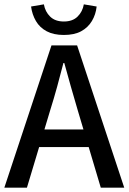

<svg xmlns="http://www.w3.org/2000/svg" viewBox="-20 -864 592 884"><path d="M0 0 217 -655H335L552 0H444L338 -356Q322 -410 306.5 -464.5Q291 -519 276 -574H272Q258 -519 243 -464.5Q228 -410 211 -356L104 0ZM122 -187V-268H428V-187ZM274 -703Q227 -703 195 -720Q163 -737 145.5 -767Q128 -797 123 -834L182 -844Q188 -810 211 -787.5Q234 -765 274 -765Q314 -765 337 -787.5Q360 -810 366 -844L425 -834Q421 -797 403 -767Q385 -737 353.5 -720Q322 -703 274 -703Z"/></svg>

Font: Assistant ExtraLight SemiBold
Style: Regular
Weight: 600
Version: Version 3.000